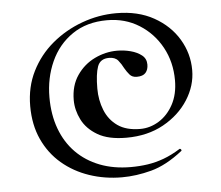

<svg xmlns="http://www.w3.org/2000/svg" viewBox="-47 -555 821 713"><g transform="rotate(-5 363.5 -198.5)"><path d="M380 106Q316 106 258.5 86.5Q201 67 157 29.5Q113 -8 88 -62.5Q63 -117 63 -187Q63 -258 92 -316Q121 -374 170.5 -415.5Q220 -457 282.5 -480Q345 -503 411 -503Q492 -503 551 -470Q610 -437 642 -383.5Q674 -330 674 -268Q674 -210 640.5 -157.5Q607 -105 547.5 -72Q488 -39 409 -39Q342 -39 302 -62.5Q262 -86 244 -122Q226 -158 226 -195Q226 -249 252 -287Q278 -325 318.5 -344.5Q359 -364 402 -364Q428 -364 452.5 -357.5Q477 -351 493.5 -338Q510 -325 510 -303Q510 -284 500 -272.5Q490 -261 467 -261Q450 -261 440.5 -272Q431 -283 423 -297Q415 -313 404 -326.5Q393 -340 370 -340Q337 -340 327 -312Q317 -284 317 -230Q317 -187 332 -149.5Q347 -112 379 -89.5Q411 -67 463 -67Q500 -67 533 -87.5Q566 -108 586.5 -146Q607 -184 607 -236Q607 -304 577 -359Q547 -414 494.5 -447Q442 -480 375 -480Q299 -480 245.5 -443.5Q192 -407 164.5 -346Q137 -285 137 -213Q137 -148 156.5 -95.5Q176 -43 212.5 -6Q249 31 300.5 51Q352 71 416 71Q449 71 479 66.5Q509 62 539 51Q569 40 601 20Q604 18 607 22Q610 26 607 28Q546 76 489.5 91Q433 106 380 106Z"/></g></svg>

Font: Cormorant Infant Light
Style: Bold Italic
Weight: 700
Italic angle: -10°
Version: Version 4.001